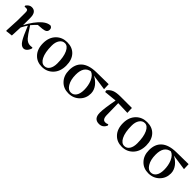

<svg xmlns="http://www.w3.org/2000/svg" viewBox="304 -1759 2997 2997"><g transform="rotate(45 1802.0 -261.0)"><path d="M475.6 15.6Q424.8 15.6 379.9 -56.6Q342.8 -115.2 273.4 -286.1Q239.3 -233.4 214.8 -185.5Q209 -69.3 206.1 0L99.6 12.7L90.8 6.8L102.5 -225.6L103.5 -397.5Q104.5 -433.6 94.7 -447.3Q85 -460.9 59.6 -460.9Q40 -460.9 29.3 -458L22.5 -476.6Q61.5 -534.2 115.2 -534.2Q215.8 -534.2 215.8 -397.5V-237.3Q252 -309.6 300.8 -376Q349.6 -442.4 397.5 -482.4Q431.6 -509.8 460 -522.5Q486.3 -534.2 519.5 -538.1Q561.5 -527.3 561.5 -482.4Q561.5 -448.2 537.1 -430.7Q513.7 -415 465.8 -410.2L376 -403.3Q335.9 -365.2 293.9 -315.4Q298.8 -308.6 307.6 -294.9Q382.8 -175.8 415 -141.6Q461.9 -90.8 515.6 -90.8Q545.9 -90.8 563.5 -95.7L572.3 -81.1Q557.6 -34.2 530.3 -7.8Q504.9 15.6 475.6 15.6Z M708 -53.7Q634.8 -127.9 634.8 -260.7Q634.8 -389.6 711.9 -466.8Q784.2 -538.1 893.6 -538.1Q1004.9 -538.1 1070.3 -469.7Q1139.6 -397.5 1139.6 -268.6Q1139.6 -135.7 1062.5 -57.6Q990.2 15.6 882.3 15.6Q774.4 15.6 708 -53.7ZM900.4 -20.5Q956.1 -20.5 987.3 -70.3Q1016.6 -117.2 1016.6 -194.3Q1016.6 -337.9 976.6 -421.9Q938.5 -502 877 -502Q823.2 -502 790 -452.1Q757.8 -404.3 757.8 -327.1Q757.8 -178.7 799.8 -96.7Q838.9 -20.5 900.4 -20.5Z M1467.8 15.6Q1359.4 15.6 1291 -55.7Q1219.7 -128.9 1219.7 -250Q1219.7 -381.8 1298.8 -452.1Q1380.9 -524.4 1542 -527.3L1812.5 -531.2L1816.4 -424.8L1554.7 -462.9Q1626 -427.7 1671.9 -369.1Q1720.7 -304.7 1720.7 -233.4Q1720.7 -128.9 1650.4 -57.6Q1577.1 15.6 1467.8 15.6ZM1605.5 -198.2Q1605.5 -292 1573.2 -370.1Q1536.1 -456.1 1475.6 -476.6Q1342.8 -455.1 1342.8 -273.4Q1342.8 -158.2 1386.7 -86.9Q1427.7 -20.5 1484.4 -20.5Q1541 -20.5 1573.2 -67.4Q1605.5 -114.3 1605.5 -198.2Z M2142.6 15.6Q2028.3 15.6 2028.3 -121.1Q2028.3 -212.9 2069.3 -426.8L1859.4 -406.2L1853.5 -438.5Q1891.6 -486.3 1941.4 -505.9Q1992.2 -525.4 2082 -525.4H2331.1L2335 -420.9L2127 -427.7L2131.8 -164.1Q2133.8 -113.3 2151.4 -91.8Q2166 -71.3 2197.3 -71.3Q2225.6 -71.3 2250 -85L2259.8 -66.4Q2225.6 15.6 2142.6 15.6Z M2472.7 -53.7Q2399.4 -127.9 2399.4 -260.7Q2399.4 -389.6 2476.6 -466.8Q2548.8 -538.1 2658.2 -538.1Q2769.5 -538.1 2835 -469.7Q2904.3 -397.5 2904.3 -268.6Q2904.3 -135.7 2827.1 -57.6Q2754.9 15.6 2647 15.6Q2539.1 15.6 2472.7 -53.7ZM2665 -20.5Q2720.7 -20.5 2752 -70.3Q2781.2 -117.2 2781.2 -194.3Q2781.2 -337.9 2741.2 -421.9Q2703.1 -502 2641.6 -502Q2587.9 -502 2554.7 -452.1Q2522.5 -404.3 2522.5 -327.1Q2522.5 -178.7 2564.5 -96.7Q2603.5 -20.5 2665 -20.5Z M3232.4 15.6Q3124 15.6 3055.7 -55.7Q2984.4 -128.9 2984.4 -250Q2984.4 -381.8 3063.5 -452.1Q3145.5 -524.4 3306.6 -527.3L3577.1 -531.2L3581.1 -424.8L3319.3 -462.9Q3390.6 -427.7 3436.5 -369.1Q3485.4 -304.7 3485.4 -233.4Q3485.4 -128.9 3415 -57.6Q3341.8 15.6 3232.4 15.6ZM3370.1 -198.2Q3370.1 -292 3337.9 -370.1Q3300.8 -456.1 3240.2 -476.6Q3107.4 -455.1 3107.4 -273.4Q3107.4 -158.2 3151.4 -86.9Q3192.4 -20.5 3249 -20.5Q3305.7 -20.5 3337.9 -67.4Q3370.1 -114.3 3370.1 -198.2Z"/></g></svg>

Font: Bpmf GenRyu Min B
Style: B
Weight: 700
Foundry: But Ko
Version: Version 1.320